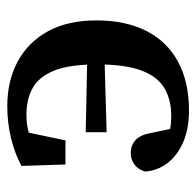

<svg xmlns="http://www.w3.org/2000/svg" viewBox="-26 -512 552 541"><g transform="rotate(-90 250.5 -242.0)"><path d="M209 14Q157 14 119.5 -2.5Q82 -19 61 -46.5Q40 -74 37 -109Q42 -128 56 -139Q70 -150 89 -150Q112 -150 126.5 -136Q141 -122 146 -92L162 -16L110 -56Q132 -45 150.5 -40.5Q169 -36 194 -36Q240 -36 272.5 -55.5Q305 -75 322 -120.5Q339 -166 339 -244Q339 -323 321.5 -366Q304 -409 272.5 -426.5Q241 -444 198 -444Q165 -444 144.5 -436.5Q124 -429 105 -412L152 -463L125 -334H57L53 -458Q88 -477 131.5 -487.5Q175 -498 221 -498Q292 -498 346.5 -469Q401 -440 432 -384Q463 -328 463 -247Q463 -165 433.5 -106.5Q404 -48 347 -17Q290 14 209 14ZM148 -218V-277L389 -272V-225Z"/></g></svg>

Font: Source Serif 4 18pt SemiBold
Style: Regular
Weight: 600
Designer: Frank Grießhammer
Foundry: Adobe Systems Incorporated
Version: Version 4.004;hotconv 1.0.116;makeotfexe 2.5.65601